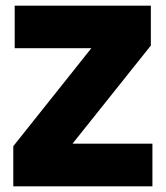

<svg xmlns="http://www.w3.org/2000/svg" viewBox="-20 -659 586 679"><path d="M519 -151V0H27V-142L303 -488.5H32V-639H513.5V-498L236.5 -151Z"/></svg>

Font: Anek Gurmukhi ExtraBold
Style: Regular
Weight: 800
Designer: Sarang Kulkarni (Gurmukhi), Yesha Goshar (Latin)
Foundry: Ek Type
Version: Version 1.003